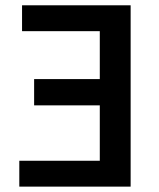

<svg xmlns="http://www.w3.org/2000/svg" viewBox="-20 -694 592 714"><path d="M465.8 0H51.8V-96.2H351.1V-302.2H106.9V-399.9H351.1V-578.1H62V-674.3H465.8Z"/></svg>

Font: Akatab
Style: Bold
Weight: 700
Designer: SIL Global
Foundry: SIL Global
Version: Version 4.100